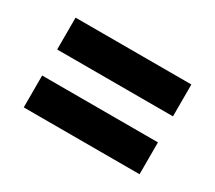

<svg xmlns="http://www.w3.org/2000/svg" viewBox="-70 -622 629 561"><g transform="rotate(30 244.0 -341.5)"><path d="M48.8 -493.2H439.5V-385.7H48.8ZM48.8 -297.9H439.5V-190.4H48.8Z"/></g></svg>

Font: California Gothic
Style: Regular
Weight: 400
Version: Version 2.2;